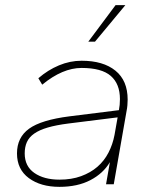

<svg xmlns="http://www.w3.org/2000/svg" viewBox="-20 -716 600 746"><path d="M211 10Q138 10 92 -24Q46 -58 46 -120Q46 -182 93 -216Q140 -250 250 -264L442 -288Q446 -308 446 -331Q446 -390 410.5 -421Q375 -452 297 -452Q223 -452 144 -387L129 -412Q166 -444 209 -462Q252 -480 297 -480Q381 -480 428.5 -441.5Q476 -403 476 -329Q476 -319 475 -307Q474 -295 472 -286L422 0H392L407 -86Q381 -42 331 -16Q281 10 211 10ZM211 -18Q258 -18 295 -31.5Q332 -45 358.5 -68Q385 -91 401.5 -123Q418 -155 425 -192L437 -260L245 -236Q198 -230 165.5 -220.5Q133 -211 113 -197Q93 -183 84.5 -164Q76 -145 76 -120Q76 -70 113.5 -44Q151 -18 211 -18ZM323 -554 429 -696H467L349 -554Z"/></svg>

Font: Celebes Thin
Style: Italic
Weight: 250
Italic angle: -10°
Designer: Anugrah Pasau
Foundry: Lafontype
Version: Version 1.000; ttfautohint (v1.8.4)